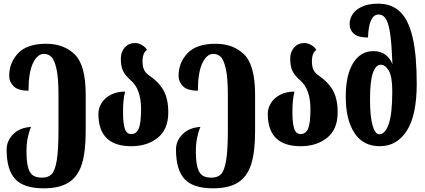

<svg xmlns="http://www.w3.org/2000/svg" viewBox="-20 -785 2312 1044"><path d="M16 28Q16 -19 51.5 -55Q87 -91 149 -95Q138 -71 131 -37Q124 -3 124 36Q124 93 132.5 124.5Q141 156 159 168.5Q177 181 209 181Q242 181 260.5 162.5Q279 144 288.5 88Q298 32 298 -79V-269Q298 -364 286.5 -413Q275 -462 258 -477Q241 -492 219 -492Q183 -492 159 -441Q135 -390 135 -292Q78 -292 54 -316Q30 -340 30 -372Q30 -444 78.5 -495.5Q127 -547 231 -547Q328 -547 387 -488.5Q446 -430 446 -271V-70Q446 42 424.5 109Q403 176 353 207.5Q303 239 218 239Q109 239 62.5 188.5Q16 138 16 28Z M515 -166Q515 -197 532.5 -225Q550 -253 583 -270Q616 -287 660 -287Q654 -261 651.5 -236.5Q649 -212 649 -176Q649 -116 658.5 -86Q668 -56 693 -56Q722 -56 734.5 -86Q747 -116 747 -191Q747 -302 690 -349Q661 -375 649 -399.5Q637 -424 637 -466Q637 -503 658.5 -527Q680 -551 715 -551Q734 -551 753.5 -539Q773 -527 779 -513Q768 -507 761.5 -491Q755 -475 755 -452Q755 -425 762.5 -407.5Q770 -390 788 -377Q844 -339 869.5 -293Q895 -247 895 -174Q895 -82 838 -36Q781 10 694 10Q515 10 515 -166Z M937 28Q937 -19 972.5 -55Q1008 -91 1070 -95Q1059 -71 1052 -37Q1045 -3 1045 36Q1045 93 1053.5 124.5Q1062 156 1080 168.5Q1098 181 1130 181Q1163 181 1181.5 162.5Q1200 144 1209.5 88Q1219 32 1219 -79V-269Q1219 -364 1207.5 -413Q1196 -462 1179 -477Q1162 -492 1140 -492Q1104 -492 1080 -441Q1056 -390 1056 -292Q999 -292 975 -316Q951 -340 951 -372Q951 -444 999.5 -495.5Q1048 -547 1152 -547Q1249 -547 1308 -488.5Q1367 -430 1367 -271V-70Q1367 42 1345.5 109Q1324 176 1274 207.5Q1224 239 1139 239Q1030 239 983.5 188.5Q937 138 937 28Z M1436 -166Q1436 -197 1453.5 -225Q1471 -253 1504 -270Q1537 -287 1581 -287Q1575 -261 1572.5 -236.5Q1570 -212 1570 -176Q1570 -116 1579.5 -86Q1589 -56 1614 -56Q1643 -56 1655.5 -86Q1668 -116 1668 -191Q1668 -302 1611 -349Q1582 -375 1570 -399.5Q1558 -424 1558 -466Q1558 -503 1579.5 -527Q1601 -551 1636 -551Q1655 -551 1674.5 -539Q1694 -527 1700 -513Q1689 -507 1682.5 -491Q1676 -475 1676 -452Q1676 -425 1683.5 -407.5Q1691 -390 1709 -377Q1765 -339 1790.5 -293Q1816 -247 1816 -174Q1816 -82 1759 -36Q1702 10 1615 10Q1436 10 1436 -166Z M1860 -258Q1860 -378 1900.5 -442.5Q1941 -507 2010 -507Q2051 -507 2076.5 -487Q2102 -467 2114 -436Q2110 -537 2102.5 -594.5Q2095 -652 2080 -679Q2065 -706 2038 -706Q2012 -706 1997.5 -674.5Q1983 -643 1981 -581Q1928 -581 1904.5 -601.5Q1881 -622 1881 -655Q1881 -674 1889.5 -693Q1898 -712 1914 -727Q1935 -745 1964.5 -755Q1994 -765 2038 -765Q2110 -765 2156 -720.5Q2202 -676 2224 -580Q2246 -484 2246 -330Q2246 -158 2192 -74Q2138 10 2045 10Q1954 10 1907 -62.5Q1860 -135 1860 -258ZM2113 -288Q2113 -369 2094 -401Q2075 -433 2050 -433Q2023 -433 2007.5 -388Q1992 -343 1992 -246Q1992 -151 2006 -103Q2020 -55 2042 -55Q2074 -55 2093.5 -110Q2113 -165 2113 -288Z"/></svg>

Font: Noto Serif Georgian Bold Cond
Style: Regular
Weight: 700
Width: 3
Designer: Monotype Design team
Foundry: Monotype Imaging Inc.
Version: Version 1.000